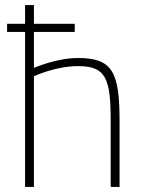

<svg xmlns="http://www.w3.org/2000/svg" viewBox="-20 -738 566 758"><path d="M79 -612V0H114V-437C114 -437 199 -477 288 -477C399 -477 417 -428 417 -258V0H452V-260C452 -454 424 -509 288 -509C202 -509 114 -470 114 -470V-612H275V-644H114V-718H79V-644H8V-612Z"/></svg>

Font: RazerF5 Thin
Style: Regular
Weight: 250
Foundry: Razer Inc.
Version: Version 2